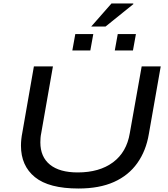

<svg xmlns="http://www.w3.org/2000/svg" viewBox="-20 -1067 964 1099"><path d="M429 12Q260 12 180 -53Q100 -118 100 -233Q100 -251 102 -270Q104 -289 108 -309L174 -687H283L216 -305Q213 -291 212 -277.5Q211 -264 211 -252Q211 -169 266 -124.5Q321 -80 425 -80Q549 -80 627 -138Q705 -196 723 -305L791 -687H900L832 -300Q816 -204 766 -133.5Q716 -63 632.5 -25.5Q549 12 429 12ZM394 -778 411 -872H514L497 -778ZM637 -778 654 -872H758L741 -778ZM502 -915 618 -1047H742L744 -1044L584 -915Z"/></svg>

Font: Archivo Expanded
Style: Italic
Weight: 400
Width: 7
Italic angle: -10°
Designer: Hector Gatti
Foundry: Omnibus-Type
Version: Version 2.001